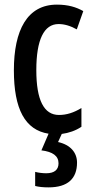

<svg xmlns="http://www.w3.org/2000/svg" viewBox="-20 -570 402 830"><path d="M313 133C313 90 285 56 231 44L247 9C277 5 307 -5 332 -22V-103C299 -83 268 -73 235 -73C170 -73 137 -137 137 -267C137 -398 170 -466 233 -466C258 -466 283 -459 312 -443L340 -522C310 -539 275 -550 226 -550C98 -550 40 -440 40 -266C40 -99 88 -8 190 8L159 80C208 86 233 104 233 136C233 163 216 179 180 179C166 179 147 177 132 173V234C148 238 166 240 190 240C273 240 313 202 313 133Z"/></svg>

Font: Noto Sans Gurmukhi UI ExtraCondensed Medium
Style: Regular
Weight: 500
Width: 2
Designer: Jelle Bosma - Monotype Design Team
Foundry: Monotype Imaging Inc.
Version: Version 2.004